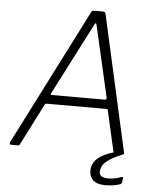

<svg xmlns="http://www.w3.org/2000/svg" viewBox="-60 -793 826 1012"><g transform="rotate(5 353.0 -286.5)"><path d="M22 0Q18 0 15.5 -3.5Q13 -7 15 -12L381 -732Q384 -738 387.5 -740Q391 -742 398 -742H442Q450 -742 454 -738.5Q458 -735 458 -730L619 -10Q620 -6 618 -3Q616 0 611 0H576Q564 0 563 -10L514 -226Q513 -232 506 -232H191Q183 -232 179 -224L68 -6Q67 -2 64 -1Q61 0 56 0H22ZM494 -280Q504 -280 502 -292L416 -668Q414 -678 410.5 -677Q407 -676 402 -665L211 -293Q207 -285 207.5 -282.5Q208 -280 212 -280ZM451 88Q454 67 466.5 49.5Q479 32 505 17Q531 2 574 -10L613 0Q559 22 532 43Q505 64 501 93Q498 113 509 122.5Q520 132 549 132Q573 132 591 127Q609 122 616 119Q621 117 623.5 118.5Q626 120 625 125L622 147Q621 151 619.5 153Q618 155 616 156Q603 161 581.5 165Q560 169 536 169Q487 169 467 146Q447 123 451 88Z"/></g></svg>

Font: Libre Franklin Thin ExtraLight
Style: Italic
Weight: 250
Italic angle: -8°
Version: Version 3.000